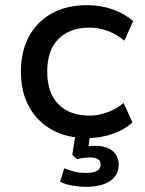

<svg xmlns="http://www.w3.org/2000/svg" viewBox="-20 -526 561 744"><path d="M317 9Q239 9 181.5 -23Q124 -55 92.5 -112.5Q61 -170 61 -249Q61 -328 93 -386Q125 -444 182.5 -475Q240 -506 318 -506Q371 -506 418 -489Q465 -472 496 -444L462 -368Q433 -393 397.5 -406Q362 -419 327 -419Q250 -419 206.5 -375Q163 -331 163 -248Q163 -166 206.5 -122Q250 -78 327 -78Q361 -78 396.5 -91Q432 -104 459 -127L493 -52Q464 -24 417.5 -7.5Q371 9 317 9ZM314 198Q288 198 259.5 193Q231 188 213 178L229 126Q248 134 267.5 139Q287 144 314 144Q340 144 355 136.5Q370 129 370 111Q370 97 358.5 90.5Q347 84 329 84Q320 84 306.5 85.5Q293 87 279 91L260 74L275 -20H332L320 60L293 47Q305 43 320.5 41Q336 39 351 39Q374 39 394.5 46.5Q415 54 427.5 70.5Q440 87 440 112Q440 140 424 159.5Q408 179 379.5 188.5Q351 198 314 198Z"/></svg>

Font: Nunito Sans 7pt Medium
Style: Regular
Weight: 500
Designer: Vernon Adams
Foundry: Vernon Adams
Version: Version 3.101;gftools[0.9.27]